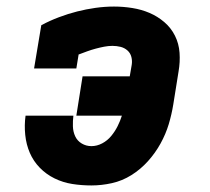

<svg xmlns="http://www.w3.org/2000/svg" viewBox="-20 -558 640 586"><path d="M259 8Q229 8 200.5 3.5Q172 -1 146.5 -13.5Q121 -26 101.5 -46Q82 -66 71 -91.5Q60 -117 57 -146.5Q54 -176 58 -205H204Q202 -189 202.5 -172.5Q203 -156 209.5 -142Q216 -128 229.5 -120Q243 -112 259 -112Q276 -112 292 -120.5Q308 -129 319.5 -143Q331 -157 339 -173Q347 -189 352 -205H213L232 -325H376L382 -360Q384 -372 381 -384Q378 -396 369 -404Q360 -412 348 -415Q336 -418 323 -418Q311 -418 298 -415.5Q285 -413 272 -409.5Q259 -406 246.5 -401.5Q234 -397 221 -392H220L213 -349H84L106 -481Q132 -495 160 -505.5Q188 -516 215.5 -523Q243 -530 271.5 -534Q300 -538 328 -538Q356 -538 384 -533.5Q412 -529 436.5 -518.5Q461 -508 481.5 -490.5Q502 -473 514 -449Q526 -425 528 -397Q530 -369 525 -340L509 -240Q504 -209 495 -179Q486 -149 470 -120Q454 -91 431.5 -66Q409 -41 381 -23.5Q353 -6 321.5 1Q290 8 259 8Z"/></svg>

Font: Iosevka Slab Heavy Extended
Style: Italic
Weight: 900
Width: 7
Italic angle: -9°
Monospace: yes
Designer: Belleve Invis
Foundry: Belleve Invis
Version: Version 11.1.0; ttfautohint (v1.8.3)